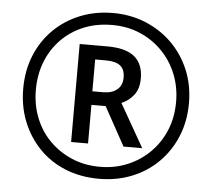

<svg xmlns="http://www.w3.org/2000/svg" viewBox="-52 -780 935 847"><g transform="rotate(5 415.5 -357.0)"><path d="M280 -141V-575H404Q484 -575 523 -543Q562 -511 562 -447Q562 -401 540 -373Q518 -345 486 -332L595 -141H512L418 -312H355V-141ZM402 -372Q441 -372 463.5 -391Q486 -410 486 -444Q486 -480 465.5 -496.5Q445 -513 401 -513H354V-372ZM416 10Q334 10 266.5 -17.5Q199 -45 150.5 -95.5Q102 -146 75.5 -212.5Q49 -279 49 -357Q49 -438 76.5 -505Q104 -572 153.5 -621Q203 -670 270 -697Q337 -724 416 -724Q493 -724 560 -696.5Q627 -669 677 -619.5Q727 -570 755 -503Q783 -436 783 -357Q783 -277 755.5 -210Q728 -143 678.5 -93.5Q629 -44 562 -17Q495 10 416 10ZM416 -43Q481 -43 537.5 -66.5Q594 -90 636.5 -132.5Q679 -175 702.5 -232Q726 -289 726 -357Q726 -423 703 -480Q680 -537 638 -580Q596 -623 539.5 -647Q483 -671 416 -671Q347 -671 290 -647.5Q233 -624 191.5 -581.5Q150 -539 127.5 -482Q105 -425 105 -357Q105 -290 128 -232.5Q151 -175 193 -133Q235 -91 291.5 -67Q348 -43 416 -43Z"/></g></svg>

Font: Noto Sans Arabic SemiCondensed
Style: Regular
Weight: 400
Width: 4
Designer: Monotype Design Team, Nadine Chahine, Nizar Qandah and Khaled Hosny
Foundry: Monotype Imaging Inc.
Version: Version 2.012